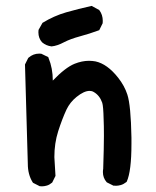

<svg xmlns="http://www.w3.org/2000/svg" viewBox="-20 -640 540 664"><path d="M115.7 -454.6Q118.7 -454.6 123 -454.1L147 -442.4L147.9 -439.5Q162.6 -403.8 162.6 -361.3Q205.6 -406.2 237.8 -419.4Q263.7 -429.7 287.6 -429.7Q299.3 -429.7 310.1 -427.7Q351.1 -418.9 388.7 -371.1Q410.6 -343.3 420.4 -313Q432.6 -275.9 434.6 -164.1Q434.6 -152.8 434.6 -142.1Q434.6 -48.3 418.5 -12.2L417.5 -10.7Q406.7 -2.4 397.5 0Q388.2 2.4 382.3 2.4Q376.5 2.4 372.1 2L349.6 -9.3L348.6 -10.3Q335.9 -24.9 335.9 -44.9Q335.9 -50.8 336.9 -56.2Q339.4 -132.3 339.4 -170.2Q339.4 -208 338.4 -227.1Q337.4 -272.9 333.5 -284.7Q324.7 -310.1 304.2 -321.8Q297.9 -325.7 290 -325.7Q270.5 -325.7 244.6 -304.7Q222.2 -286.6 210 -261.2Q194.8 -228.5 181.2 -186Q168 -144.5 168 -96.7L171.9 -31.7L160.6 -8.8Q151.4 -1 142.3 1.7Q133.3 4.4 125 4.4Q121.6 4.4 117.2 3.9L94.2 -7.8L92.8 -9.8Q76.2 -36.6 76.2 -73.2L66.4 -417L77.6 -439.5L78.6 -440.4Q94.7 -454.6 115.7 -454.6ZM112.8 -528.3Q112.8 -531.2 113.3 -536.6L127 -561Q167 -585.4 209 -597.4Q251 -609.4 296.9 -619.6L322.8 -605.5L323.7 -604.5Q335.4 -588.9 335.4 -567.9Q335.4 -564.5 335 -559.6L323.2 -535.6Q288.6 -522.9 256.1 -514.2Q223.6 -505.4 201.7 -494.1Q178.2 -481.4 158.2 -479.5Q139.2 -481.9 125.5 -493.7Q112.8 -507.8 112.8 -528.3Z"/></svg>

Font: Bakudai
Style: Bold
Weight: 700
Version: Version 1.48